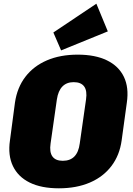

<svg xmlns="http://www.w3.org/2000/svg" viewBox="-20 -1008 718 1040"><path d="M299 12Q204 12 141 -19Q78 -50 50 -108.5Q22 -167 34 -248L61 -452Q73 -534 117.5 -592Q162 -650 234 -681Q306 -712 401 -712Q496 -712 559.5 -681Q623 -650 651 -592Q679 -534 667 -452L639 -248Q628 -167 583.5 -108.5Q539 -50 466.5 -19Q394 12 299 12ZM320 -137Q360 -137 383 -160.5Q406 -184 412 -231L446 -469Q453 -516 436 -539.5Q419 -563 379 -563Q341 -563 318 -539.5Q295 -516 288 -469L254 -231Q247 -184 264 -160.5Q281 -137 320 -137ZM564 -838 311 -735 269 -832 502 -988Z"/></svg>

Font: Pathway Extreme Condensed Black
Style: Italic
Weight: 900
Width: 3
Italic angle: -8°
Version: Version 1.001;gftools[0.9.26]